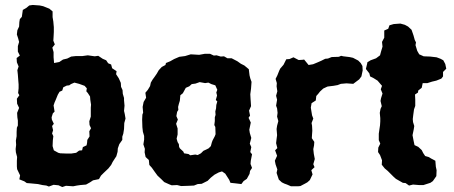

<svg xmlns="http://www.w3.org/2000/svg" viewBox="-20 -734 1831 774"><path d="M246 15 231 20 216 13 196 11 177 18 167 14 151 12 133 8 101 5 88 4 78 -3 58 -11 61 -27 49 -52 48 -63V-86L49 -101L44 -120L43 -133L45 -150L44 -167L47 -185V-202L48 -219L52 -228V-248L50 -261L49 -279L57 -299L49 -316L48 -336L58 -350L53 -359L55 -378V-394L54 -406L52 -433L50 -451L55 -466L48 -483L47 -500L60 -510L52 -526V-548L57 -565L53 -580L48 -595L50 -612L57 -627L58 -645L60 -657L68 -666L72 -694L86 -702L98 -712L112 -714L140 -712L154 -709L164 -705L179 -699L192 -688V-665L195 -647L196 -635L197 -625V-605L196 -586L195 -570L201 -555L191 -542L196 -524V-503L198 -480L219 -484L234 -494L251 -498L267 -506L286 -508H295H312L334 -511L362 -507L376 -509L394 -497L408 -491L416 -479L428 -474L432 -459L450 -447L448 -435L459 -418L467 -400L468 -384L474 -371L475 -356L480 -339V-330L482 -308L480 -287L483 -274L486 -256L481 -238L480 -214L477 -195L473 -183V-170L461 -153L455 -136L454 -122L449 -104L443 -95L434 -81L428 -69L417 -55L398 -37L387 -26L379 -12L355 -7L343 1L327 10L304 12L290 14L275 17ZM267 -115 287 -118 299 -127 311 -128 314 -141 329 -148 331 -158 332 -170 341 -184 340 -205 347 -217 341 -230 340 -245 346 -264V-287V-300L347 -312L344 -332L343 -345L334 -359L328 -366L330 -378L321 -388L299 -396L280 -401L266 -395L259 -390L249 -389L235 -382L231 -369L220 -364L213 -352L204 -330L200 -321L196 -309L200 -284L193 -277L188 -261L189 -252L197 -235L190 -226L194 -209L190 -196L195 -185L193 -168L192 -145L197 -128L215 -118L223 -116L249 -115Z M762 14 741 15 710 16 694 12 672 13 662 9 642 0 631 -11 615 -26 604 -41 592 -58 582 -69 580 -89 567 -101 563 -120 564 -134 558 -152 561 -171V-186L556 -203L554 -221L553 -252L554 -272L557 -280L555 -303L559 -323L569 -340L566 -360L576 -372L585 -387L588 -401L595 -413L603 -424L612 -437L620 -451L632 -464L647 -472L649 -480L666 -487L682 -496L703 -505L726 -508L749 -515L783 -513L805 -517H827L842 -510L853 -511L870 -506L883 -507L897 -499H914L937 -487L951 -477L965 -470L983 -455L986 -430L989 -418L994 -404L992 -377L989 -354L990 -336L991 -322L992 -306L984 -288L988 -268L982 -259L991 -240L985 -211L987 -198L993 -178L987 -155L993 -141L989 -121L996 -112L991 -86L990 -73L996 -57L988 -45L986 -33L975 -13L962 -4L953 8L928 5L909 3L904 -9L888 -34L875 -43L862 -39L845 -30L830 -18L817 -5L793 7L777 8ZM747 -108 767 -111 777 -109 790 -116 800 -126 811 -131 821 -136 830 -145 834 -160 837 -168 846 -185 849 -193 848 -222 844 -230 846 -246V-261L849 -271L848 -285L851 -297L852 -311L856 -325L850 -331L855 -349L852 -361L856 -372L848 -390L832 -395L820 -401L807 -399L785 -403L768 -397L753 -395L743 -386L729 -380L723 -369L717 -358L707 -350L705 -328L701 -315L698 -303L699 -291L694 -283L691 -266L697 -252L690 -235L696 -216V-202V-192L692 -175L696 -161L701 -153L702 -142L705 -136L719 -123L722 -116L740 -113Z M1153 17 1137 10 1126 6 1116 1 1104 -10 1095 -37 1098 -51 1091 -71 1088 -86 1097 -106 1089 -128 1098 -137 1093 -157 1095 -174 1097 -189 1095 -214 1097 -227 1102 -246 1097 -264 1099 -279 1097 -297 1093 -308 1097 -332 1093 -348 1098 -366 1095 -386 1096 -399 1091 -416 1098 -430 1106 -450 1110 -458 1117 -466 1123 -473 1134 -495 1147 -496 1163 -503 1184 -492 1200 -493 1206 -494 1224 -472 1242 -475 1259 -482 1275 -489 1291 -497 1302 -498 1317 -504 1346 -505 1355 -509 1364 -507 1389 -504 1403 -501 1424 -490 1434 -480 1441 -468 1442 -450 1437 -426 1428 -414 1412 -402 1404 -396 1377 -398 1354 -396 1341 -391 1324 -388 1307 -386 1300 -385 1283 -377 1270 -365 1263 -356 1255 -347 1253 -329 1236 -318 1233 -300 1238 -269 1243 -256 1236 -238 1238 -227 1239 -207 1238 -193 1237 -177 1247 -162 1246 -148 1243 -133 1245 -114 1249 -93 1243 -72 1248 -60 1235 -48 1240 -31 1229 -8 1219 1 1210 6 1191 16 1181 17Z M1629 14 1615 4 1604 3 1576 -13 1566 -22 1562 -26 1543 -45 1531 -55 1519 -70 1520 -88 1512 -109 1504 -121 1505 -139 1513 -155 1507 -169V-195L1510 -216L1512 -229L1513 -245V-258L1511 -279L1514 -295L1519 -306L1514 -327L1516 -338L1522 -357L1515 -374L1520 -388L1502 -409L1486 -419L1472 -426L1469 -438L1455 -456L1460 -477L1461 -483L1474 -491L1496 -499L1512 -511L1516 -526L1522 -546L1520 -565L1529 -582V-611L1545 -618L1550 -632L1567 -637L1594 -639L1612 -634L1625 -627L1639 -614L1647 -591L1652 -573L1657 -563L1655 -552L1662 -529L1670 -515L1688 -507L1714 -506L1740 -503L1756 -497L1767 -491L1775 -476L1779 -457L1766 -444V-426L1759 -417L1739 -409L1722 -405L1703 -399H1684L1680 -380L1666 -369L1665 -361L1653 -353L1654 -333V-307L1649 -293L1646 -271L1644 -254L1645 -242L1650 -226L1648 -213L1643 -189L1647 -168L1651 -149L1666 -142L1680 -129L1686 -117L1694 -105L1708 -101L1718 -95L1735 -86L1737 -62L1740 -48L1739 -24L1725 -4L1715 3L1687 12H1669L1645 10Z"/></svg>

Font: Winky Rough SemiBold
Style: Regular
Weight: 600
Designer: Simon Atzbach
Foundry: typofactur
Version: Version 1.206; ttfautohint (v1.8.4.7-5d5b)